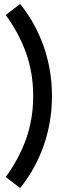

<svg xmlns="http://www.w3.org/2000/svg" viewBox="-20 -775 338 972"><path d="M243 -289Q243 -158 201.5 -39Q160 80 82 177L9 121Q75 31 111.5 -70Q148 -171 148 -289Q148 -407 111.5 -508Q75 -609 9 -699L82 -755Q160 -658 201.5 -539Q243 -420 243 -289Z"/></svg>

Font: NT Somic Medium
Style: Regular
Weight: 500
Designer: Ravid Balaliev — lead type designer, mastering
Michael Voronin — secret advisor, marketing
Ivan Kovalenko — best boy
Foundry: NT Type
Version: Version 0.7